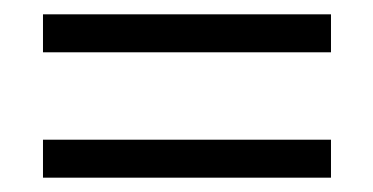

<svg xmlns="http://www.w3.org/2000/svg" viewBox="-20 -433 521 268"><path d="M40 -413H442V-360H40ZM40 -238H442V-185H40Z"/></svg>

Font: Cinzel SemiBold
Style: Regular
Weight: 600
Designer: Natanael Gama
Version: Version 2.000